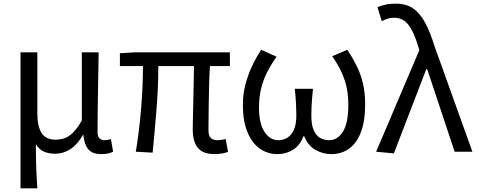

<svg xmlns="http://www.w3.org/2000/svg" viewBox="-20 -829 2609 1049"><path d="M92 200V-543H184V-210Q184 -139 207 -102.5Q230 -66 283 -66Q308 -66 331.5 -73.5Q355 -81 378.5 -104Q402 -127 427 -171V-543H519Q518 -470 516.5 -394Q515 -318 514 -245Q513 -172 513 -106Q513 -83 524 -73Q535 -63 552 -63Q560 -63 568 -64.5Q576 -66 586 -69L598 0Q586 6 570.5 9.5Q555 13 533 13Q486 13 463.5 -12Q441 -37 435 -92H433Q404 -40 365 -14.5Q326 11 282 11Q249 11 222.5 0.5Q196 -10 176 -41Q176 -1 176.5 29.5Q177 60 178 87Q179 114 180.5 141Q182 168 184 200Z M1152 13Q1109 13 1083 -2.5Q1057 -18 1045 -48.5Q1033 -79 1033 -122Q1033 -143 1034 -182.5Q1035 -222 1036 -271.5Q1037 -321 1038 -372Q1039 -423 1040 -468H845Q845 -353 835 -231Q825 -109 814 5L722 0Q741 -115 751 -236.5Q761 -358 761 -468H635V-538L713 -543H1236V-468H1127Q1124 -421 1122.5 -368.5Q1121 -316 1120.5 -265.5Q1120 -215 1119.5 -175.5Q1119 -136 1119 -116Q1119 -88 1131.5 -75.5Q1144 -63 1170 -63Q1182 -63 1213 -69L1226 1Q1212 6 1193.5 9.5Q1175 13 1152 13Z M1496 13Q1442 13 1399.5 -17Q1357 -47 1332 -107Q1307 -167 1307 -256Q1307 -314 1320.5 -366Q1334 -418 1356.5 -466.5Q1379 -515 1407 -557L1491 -519Q1460 -475 1438.5 -432.5Q1417 -390 1406 -343Q1395 -296 1395 -240Q1395 -155 1425 -109Q1455 -63 1500 -63Q1527 -63 1549 -76Q1571 -89 1585 -118.5Q1599 -148 1599 -198Q1599 -221 1598 -243.5Q1597 -266 1595.5 -290.5Q1594 -315 1590 -344H1690Q1687 -315 1685 -290.5Q1683 -266 1682 -243.5Q1681 -221 1681 -198Q1681 -146 1694.5 -116.5Q1708 -87 1730 -75Q1752 -63 1778 -63Q1824 -63 1853.5 -109.5Q1883 -156 1883 -254Q1883 -310 1873.5 -353Q1864 -396 1845 -436.5Q1826 -477 1795 -522L1878 -557Q1907 -513 1929 -468.5Q1951 -424 1963 -373Q1975 -322 1975 -259Q1975 -168 1952 -107.5Q1929 -47 1887.5 -17Q1846 13 1790 13Q1744 13 1703.5 -10Q1663 -33 1642 -85H1638Q1618 -33 1580 -10Q1542 13 1496 13Z M2132 9 2035 0 2271 -555 2264 -578Q2242 -653 2212 -692.5Q2182 -732 2135 -732Q2113 -732 2096.5 -726.5Q2080 -721 2066 -713L2042 -790Q2062 -798 2085.5 -803.5Q2109 -809 2145 -809Q2199 -809 2237 -783Q2275 -757 2303 -704.5Q2331 -652 2355 -574L2561 0H2464L2314 -451H2309Z"/></svg>

Font: Noto Sans HK
Style: Regular
Weight: 400
Designer: Ryoko NISHIZUKA 西塚涼子 (kana, bopomofo & ideographs); Paul D. Hunt (Latin, Greek & Cyrillic); Sandoll Communications 산돌커뮤니
Foundry: Adobe
Version: Version 2.004-H2;hotconv 1.0.118;makeotfexe 2.5.65603